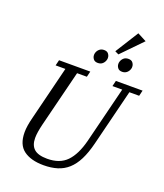

<svg xmlns="http://www.w3.org/2000/svg" viewBox="-186 -1178 1121 1311"><g transform="rotate(20 375.0 -522.0)"><path d="M288 12Q196 12 143 -27Q90 -66 90 -156Q90 -201 107 -266L204 -657H133L143 -698H370L360 -657H289L186 -244Q179 -215 175 -190Q171 -165 171 -144Q171 -91 200.5 -64.5Q230 -38 296 -38Q387 -38 437.5 -90Q488 -142 515 -247L617 -657H546L556 -698H750L740 -657H669L567 -247Q549 -175 524 -125.5Q499 -76 465 -45.5Q431 -15 387 -1.5Q343 12 288 12ZM397 -771Q375 -771 365 -784.5Q355 -798 355 -812Q355 -816 355 -820Q355 -824 357 -829Q362 -846 375.5 -857.5Q389 -869 409 -869Q431 -869 441 -855.5Q451 -842 451 -828Q451 -824 451 -820Q451 -816 449 -811Q444 -794 431 -782.5Q418 -771 397 -771ZM574 -771Q552 -771 542 -784.5Q532 -798 532 -812Q532 -816 532 -820Q532 -824 534 -829Q539 -846 552 -857.5Q565 -869 586 -869Q608 -869 618 -855.5Q628 -842 628 -828Q628 -824 628 -820Q628 -816 626 -811Q621 -794 607.5 -782.5Q594 -771 574 -771ZM483 -887 589 -1056 654 -1022 510 -874Z"/></g></svg>

Font: IBM Plex Serif
Style: Italic
Weight: 400
Italic angle: -14°
Designer: Mike Abbink, Paul van der Laan, Pieter van Rosmalen
Foundry: Bold Monday
Version: Version 3.001